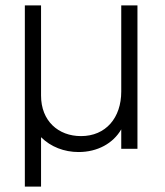

<svg xmlns="http://www.w3.org/2000/svg" viewBox="-20 -551 612 711"><path d="M72 140H132V-43C168 -7 218 12 271 12C341 12 399 -20 429 -72V0H489V-531H429V-212C429 -115 372 -47 280 -47C196 -47 132 -103 132 -197V-531H72Z"/></svg>

Font: Mluvka Light
Style: Regular
Weight: 300
Designer: Modified by Jiří Krblich, Original typeface by Gumpita Rahayu
Foundry: Gumpita Rahayu & Jiří Krblich
Version: Version 2.000;Glyphs 3.1.1 (3134)